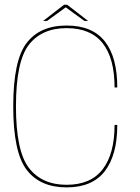

<svg xmlns="http://www.w3.org/2000/svg" viewBox="-20 -788 590 812"><path d="M261.5 4.5Q370.5 4.5 423.2 -64Q476 -132.5 476 -259.5H464.5Q464.5 -137.5 414.2 -72Q364 -6.5 261.5 -6.5Q157.5 -6.5 102.5 -77.5Q47.5 -148.5 47.5 -338.5Q47.5 -528.5 102.2 -598.8Q157 -669 261.5 -669Q364 -669 414.2 -605.2Q464.5 -541.5 464.5 -418H476Q476 -546.5 423.2 -613.2Q370.5 -680 261.5 -680Q149.5 -680 92.8 -606.5Q36 -533 36 -338.5Q36 -143.5 93 -69.5Q150 4.5 261.5 4.5ZM162.5 -699.5H179L258 -757L337 -699.5H352.5L264 -768H251Z"/></svg>

Font: Anybody Thin
Style: Regular
Weight: 100
Designer: Tyler Finck
Foundry: Etcetera Type Company
Version: Version 1.114;gftools[0.9.25]